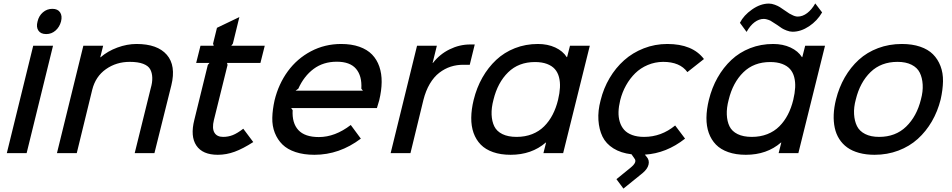

<svg xmlns="http://www.w3.org/2000/svg" viewBox="-20 -898 5582 1126"><path d="M291 -629.9 136.2 0H20L174.8 -629.9ZM337.9 -772Q329.1 -739.3 305.7 -718.8Q282.2 -698.2 251 -698.2Q218.8 -698.2 205.1 -718.8Q191.4 -739.3 200.2 -772Q207.5 -804.7 231.4 -825.4Q255.4 -846.2 287.1 -846.2Q318.8 -846.2 332.5 -825.4Q346.2 -804.7 337.9 -772Z M984.9 -397.9 885.7 0H770L863.8 -379.9Q874 -414.1 873 -442.6Q872.1 -471.2 860.8 -491.7Q849.6 -512.2 819.6 -523.7Q789.6 -535.2 740.7 -535.2Q662.1 -535.2 601.3 -492.4Q540.5 -449.7 521 -372.1L430.2 0H314L468.8 -629.9H585L567.9 -562H569.8Q611.3 -598.1 668.2 -619.1Q725.1 -640.1 780.8 -640.1Q903.3 -640.1 958.3 -576.7Q1013.2 -513.2 984.9 -397.9Z M1406.7 -143.1 1465.3 -64.9Q1404.8 -25.9 1356 -8.1Q1307.1 9.8 1257.3 9.8Q1168 9.8 1131.6 -44.4Q1095.2 -98.6 1119.6 -194.8L1198.7 -517.1L1208.5 -528.8H1130.4L1155.8 -629.9H1233.4L1229.5 -642.1L1252.4 -734.9L1383.8 -797.9L1345.7 -642.1L1336.4 -629.9H1532.7L1507.3 -528.8H1311.5L1314.5 -517.1L1234.4 -193.8Q1222.7 -145.5 1237.3 -120.4Q1252 -95.2 1288.6 -95.2Q1318.4 -95.2 1345 -105.7Q1371.6 -116.2 1406.7 -143.1Z M1713.4 -366.2H2108.4L2099.1 -377.9Q2103.5 -452.6 2068.1 -494.4Q2032.7 -536.1 1955.1 -536.1Q1876 -536.1 1819.3 -493.9Q1762.7 -451.7 1729.5 -377.9ZM2204.1 -310.1Q2202.6 -304.7 2190.4 -264.2H1687.5L1696.3 -252Q1691.9 -176.3 1729.7 -135.3Q1767.6 -94.2 1850.1 -94.2Q1944.8 -94.2 2037.1 -165L2096.2 -85Q1970.7 9.8 1824.2 9.8Q1761.2 9.8 1713.4 -6.1Q1665.5 -22 1636.5 -50.5Q1607.4 -79.1 1591.6 -119.1Q1575.7 -159.2 1576.9 -207.3Q1578.1 -255.4 1590.3 -310.1Q1613.8 -405.8 1668 -480Q1722.2 -554.2 1803.5 -597.2Q1884.8 -640.1 1980.5 -640.1Q2041.5 -640.1 2087.6 -623.8Q2133.8 -607.4 2162.1 -578.1Q2190.4 -548.8 2204.6 -507.6Q2218.8 -466.3 2218.3 -416.7Q2217.8 -367.2 2204.1 -310.1Z M2764.2 -637.2 2734.9 -518.1H2699.2Q2659.2 -518.6 2623.5 -507.1Q2587.9 -495.6 2556.4 -471.4Q2524.9 -447.3 2500.7 -406.5Q2476.6 -365.7 2462.9 -311L2387.2 0H2271L2425.8 -629.9H2542L2517.1 -528.8H2519Q2558.6 -580.1 2616.7 -608.6Q2674.8 -637.2 2736.8 -637.2Z M3252.9 -313Q3262.2 -352.1 3263.9 -384.8Q3265.6 -417.5 3258.3 -445.6Q3251 -473.6 3233.9 -492.9Q3216.8 -512.2 3187.5 -523.2Q3158.2 -534.2 3117.7 -534.2Q3021.5 -534.2 2960 -473.9Q2898.4 -413.6 2874 -313Q2861.3 -265.6 2863 -225.8Q2864.7 -186 2878.9 -157Q2893.1 -127.9 2926.3 -111.6Q2959.5 -95.2 3009.8 -95.2Q3059.6 -95.2 3100.6 -111.3Q3141.6 -127.4 3171.1 -157Q3200.7 -186.5 3220.9 -225.6Q3241.2 -264.6 3252.9 -313ZM3439 -629.9 3282.7 0H3167L3182.6 -62H3180.7Q3097.7 9.8 2974.6 9.8Q2916 9.8 2871.6 -5.9Q2827.1 -21.5 2799.3 -50Q2771.5 -78.6 2757.3 -118.4Q2743.2 -158.2 2743.7 -207Q2744.1 -255.9 2757.8 -312Q2775.4 -383.8 2809.1 -443.1Q2842.8 -502.4 2889.9 -546.6Q2937 -590.8 2999.8 -615.5Q3062.5 -640.1 3134.8 -640.1Q3191.9 -640.1 3236.6 -619.4Q3281.2 -598.6 3303.7 -563H3305.7L3322.8 -629.9Z M3939.5 -162.1 3997.6 -85Q3887.7 1.5 3762.2 8.8L3763.7 11.2L3772.5 22Q3789.6 41.5 3783.4 67.4Q3777.3 93.3 3748.5 117.2L3636.2 208L3595.2 152.8L3676.3 86.9Q3699.2 68.4 3704.3 54.9Q3709.5 41.5 3700.2 30.8L3683.6 6.8Q3621.1 -0.5 3577.4 -27.8Q3533.7 -55.2 3513.4 -96.9Q3493.2 -138.7 3489.5 -193.4Q3485.8 -248 3502.4 -310.1Q3519.5 -379.9 3554.9 -439.9Q3590.3 -500 3640.1 -544.4Q3689.9 -588.9 3755.4 -614.5Q3820.8 -640.1 3893.6 -640.1Q4041.5 -640.1 4108.4 -551.8L4011.2 -475.1Q3967.8 -535.2 3868.7 -535.2Q3820.8 -534.7 3778.6 -516.8Q3736.3 -499 3705.1 -468.3Q3673.8 -437.5 3651.4 -397.2Q3628.9 -356.9 3617.2 -310.1Q3608.4 -273.9 3607.4 -242.4Q3606.4 -210.9 3614.7 -183.6Q3623 -156.2 3640.4 -136.7Q3657.7 -117.2 3687.5 -106.2Q3717.3 -95.2 3757.3 -95.2Q3858.4 -95.2 3939.5 -162.1Z M4632.3 -313Q4641.6 -352.1 4643.3 -384.8Q4645 -417.5 4637.7 -445.6Q4630.4 -473.6 4613.3 -492.9Q4596.2 -512.2 4566.9 -523.2Q4537.6 -534.2 4497.1 -534.2Q4400.9 -534.2 4339.4 -473.9Q4277.8 -413.6 4253.4 -313Q4240.7 -265.6 4242.4 -225.8Q4244.1 -186 4258.3 -157Q4272.5 -127.9 4305.7 -111.6Q4338.9 -95.2 4389.2 -95.2Q4439 -95.2 4480 -111.3Q4521 -127.4 4550.5 -157Q4580.1 -186.5 4600.3 -225.6Q4620.6 -264.6 4632.3 -313ZM4818.4 -629.9 4662.1 0H4546.4L4562 -62H4560.1Q4477.1 9.8 4354 9.8Q4295.4 9.8 4251 -5.9Q4206.5 -21.5 4178.7 -50Q4150.9 -78.6 4136.7 -118.4Q4122.6 -158.2 4123 -207Q4123.5 -255.9 4137.2 -312Q4154.8 -383.8 4188.5 -443.1Q4222.2 -502.4 4269.3 -546.6Q4316.4 -590.8 4379.2 -615.5Q4441.9 -640.1 4514.2 -640.1Q4571.3 -640.1 4616 -619.4Q4660.6 -598.6 4683.1 -563H4685.1L4702.1 -629.9ZM4761.2 -877.9 4801.3 -825.2Q4772.9 -775.9 4724.9 -743.9Q4676.8 -711.9 4628.4 -711.9Q4611.8 -711.9 4593.5 -719Q4575.2 -726.1 4565.7 -732.2Q4556.2 -738.3 4537.1 -752Q4505.9 -772.9 4498 -776.9Q4475.1 -787.1 4459 -787.1Q4431.6 -787.1 4405.5 -767.8Q4379.4 -748.5 4358.4 -710.9L4319.3 -764.2Q4341.3 -808.1 4390.6 -842.5Q4439.9 -877 4489.3 -877Q4505.9 -877 4524.2 -870.1Q4542.5 -863.3 4553.2 -856.4Q4564 -849.6 4582 -836.9Q4586.9 -834 4594.7 -828.4Q4602.5 -822.8 4609.1 -818.6Q4615.7 -814.5 4622.1 -812Q4642.1 -800.8 4658.2 -800.8Q4687 -800.8 4713.9 -821.3Q4740.7 -841.8 4761.2 -877.9Z M5380.9 -314.9Q5393.6 -361.8 5391.1 -402.1Q5388.7 -442.4 5374 -471.9Q5359.4 -501.5 5325.9 -518.3Q5292.5 -535.2 5243.7 -535.2Q5147 -535.2 5085.2 -475.1Q5023.4 -415 4999 -314.9Q4986.3 -268.6 4988.8 -228.3Q4991.2 -188 5005.9 -158.4Q5020.5 -128.9 5053.7 -112.1Q5086.9 -95.2 5135.7 -95.2Q5231.9 -95.2 5294.2 -155.5Q5356.4 -215.8 5380.9 -314.9ZM5496.6 -314.9Q5479 -244.6 5444.8 -185.8Q5410.6 -127 5362.3 -83.3Q5314 -39.6 5248.8 -14.9Q5183.6 9.8 5108.9 9.8Q5058.6 9.8 5017.8 -1.5Q4977.1 -12.7 4948.7 -33.2Q4920.4 -53.7 4901.9 -82.8Q4883.3 -111.8 4875.5 -148.2Q4867.7 -184.6 4869.4 -226.3Q4871.1 -268.1 4882.8 -314.9Q4900.4 -385.3 4934.3 -444.3Q4968.3 -503.4 5016.4 -547.4Q5064.5 -591.3 5129.4 -615.7Q5194.3 -640.1 5269 -640.1Q5329.6 -640.1 5376.2 -624.3Q5422.9 -608.4 5451.4 -579.8Q5480 -551.3 5495.6 -510.7Q5511.2 -470.2 5510.3 -420.9Q5509.3 -371.6 5496.6 -314.9Z"/></svg>

Font: Sinkin Sans 500 Medium Italic
Style: Regular
Weight: 500
Italic angle: -112°
Designer: Keith Bates
Foundry: K-Type
Version: Sinkin Sans (version 1.0)  by Keith Bates   •   © 2014   www